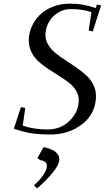

<svg xmlns="http://www.w3.org/2000/svg" viewBox="-20 -732 576 1056"><path d="M56.2 -23.9 95.2 -143.1 119.1 -138.2 105 -41Q166 -20 241.2 -20Q315.4 -20 364.3 -69.1Q413.1 -118.2 413.1 -182.1Q413.1 -210 397.9 -234.4Q382.8 -258.8 358.6 -277.6Q334.5 -296.4 305.2 -314.5Q275.9 -332.5 246.3 -352.1Q216.8 -371.6 192.6 -393.1Q168.5 -414.6 153.3 -444.6Q138.2 -474.6 138.2 -509.8Q138.2 -547.4 153.6 -583.3Q168.9 -619.1 197 -647.9Q225.1 -676.8 268.6 -694.3Q312 -711.9 363.8 -711.9Q404.3 -711.9 435.1 -706.3Q465.8 -700.7 506.8 -688L513.2 -707L536.1 -702.1L490.2 -559.1L467.8 -564L482.9 -665Q435.5 -682.1 369.1 -682.1Q329.6 -682.1 297.1 -661.1Q264.6 -640.1 247.3 -607.4Q230 -574.7 230 -539.1Q230 -510.7 245.4 -485.4Q260.7 -460 285.2 -440.2Q309.6 -420.4 339.4 -401.1Q369.1 -381.8 398.7 -361.6Q428.2 -341.3 452.6 -319.3Q477.1 -297.4 492.4 -267.8Q507.8 -238.3 507.8 -204.1Q507.8 -163.1 493.2 -127.9Q478.5 -92.8 453.9 -68.4Q429.2 -43.9 397.2 -26.4Q365.2 -8.8 330.3 -0.5Q295.4 7.8 259.8 7.8Q198.2 7.8 155.8 1.5Q113.3 -4.9 56.2 -23.9ZM167 287.1Q180.7 274.9 193.8 261.2Q207 247.6 222.4 223.6Q237.8 199.7 237.8 182.1Q237.8 164.6 226.6 157.2Q215.3 149.9 204.1 149.9L185.1 138.2L219.2 78.1Q225.6 78.1 238.3 81.5Q251 85 266.8 92Q282.7 99.1 294.4 112.5Q306.2 126 306.2 143.1Q306.2 173.8 269.5 218Q232.9 262.2 184.1 304.2Z"/></svg>

Font: Dehuti Alt
Style: Bold-Italic
Weight: 700
Version: Version 1.2